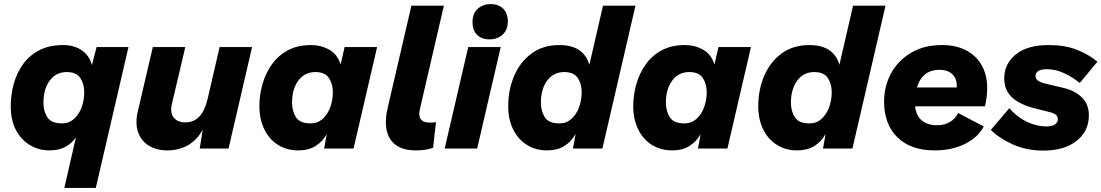

<svg xmlns="http://www.w3.org/2000/svg" viewBox="-20 -732 5427 946"><path d="M297 194 354 -55Q333 -25 301.5 -8Q270 9 223 9Q173 9 129.5 -16Q86 -41 59.5 -89.5Q33 -138 33 -209Q33 -266 48 -320Q63 -374 94.5 -417Q126 -460 174.5 -485Q223 -510 290 -510Q345 -510 382.5 -484.5Q420 -459 433 -411L456 -500H613L452 194ZM285 -124Q320 -124 344.5 -146Q369 -168 382 -203Q395 -238 395 -278Q395 -319 375.5 -348Q356 -377 309 -377Q256 -377 225 -335Q194 -293 194 -226Q194 -184 213.5 -154Q233 -124 285 -124Z M805 9Q752 9 714 -14Q676 -37 660.5 -80.5Q645 -124 659 -183L733 -500H893L827 -220Q817 -176 836 -152.5Q855 -129 892 -129Q936 -129 963 -158.5Q990 -188 1003 -245L1062 -500H1222L1106 0H964L979 -94Q952 -43 907 -17Q862 9 805 9Z M1450 9Q1392 9 1348.5 -19Q1305 -47 1281.5 -96.5Q1258 -146 1258 -209Q1258 -265 1273.5 -318.5Q1289 -372 1320 -415.5Q1351 -459 1399 -484.5Q1447 -510 1512 -510Q1562 -510 1602.5 -487Q1643 -464 1658 -414L1678 -500H1838L1722 0H1577L1590 -71Q1569 -34 1534.5 -12.5Q1500 9 1450 9ZM1510 -124Q1545 -124 1569.5 -146Q1594 -168 1607 -203Q1620 -238 1620 -278Q1620 -319 1600.5 -348Q1581 -377 1534 -377Q1481 -377 1450 -335Q1419 -293 1419 -226Q1419 -184 1438.5 -154Q1458 -124 1510 -124Z M2028 9Q1940 9 1903.5 -45.5Q1867 -100 1890 -200L2007 -704H2167L2049 -195Q2033 -128 2097 -128Q2108 -128 2115 -128.5Q2122 -129 2128 -130L2114 -4Q2098 2 2077.5 5.5Q2057 9 2028 9Z M2447 -500 2331 0H2171L2287 -500ZM2392 -538Q2353 -538 2330.5 -560.5Q2308 -583 2308 -623Q2308 -666 2334 -689Q2360 -712 2397 -712Q2436 -712 2459 -689.5Q2482 -667 2482 -627Q2482 -584 2456 -561Q2430 -538 2392 -538Z M2675 9Q2619 9 2575.5 -18.5Q2532 -46 2508 -95Q2484 -144 2484 -209Q2484 -289 2513 -357.5Q2542 -426 2598.5 -468Q2655 -510 2736 -510Q2855 -510 2884 -413L2951 -704H3111L2948 0H2803L2816 -72Q2794 -33 2759.5 -12Q2725 9 2675 9ZM2736 -124Q2771 -124 2795.5 -146Q2820 -168 2833 -203Q2846 -238 2846 -278Q2846 -319 2826.5 -348Q2807 -377 2760 -377Q2707 -377 2676 -335Q2645 -293 2645 -226Q2645 -184 2664.5 -154Q2684 -124 2736 -124Z M3292 9Q3234 9 3190.5 -19Q3147 -47 3123.5 -96.5Q3100 -146 3100 -209Q3100 -265 3115.5 -318.5Q3131 -372 3162 -415.5Q3193 -459 3241 -484.5Q3289 -510 3354 -510Q3404 -510 3444.5 -487Q3485 -464 3500 -414L3520 -500H3680L3564 0H3419L3432 -71Q3411 -34 3376.5 -12.5Q3342 9 3292 9ZM3352 -124Q3387 -124 3411.5 -146Q3436 -168 3449 -203Q3462 -238 3462 -278Q3462 -319 3442.5 -348Q3423 -377 3376 -377Q3323 -377 3292 -335Q3261 -293 3261 -226Q3261 -184 3280.5 -154Q3300 -124 3352 -124Z M3907 9Q3851 9 3807.5 -18.5Q3764 -46 3740 -95Q3716 -144 3716 -209Q3716 -289 3745 -357.5Q3774 -426 3830.5 -468Q3887 -510 3968 -510Q4087 -510 4116 -413L4183 -704H4343L4180 0H4035L4048 -72Q4026 -33 3991.5 -12Q3957 9 3907 9ZM3968 -124Q4003 -124 4027.5 -146Q4052 -168 4065 -203Q4078 -238 4078 -278Q4078 -319 4058.5 -348Q4039 -377 3992 -377Q3939 -377 3908 -335Q3877 -293 3877 -226Q3877 -184 3896.5 -154Q3916 -124 3968 -124Z M4585 9Q4467 9 4401.5 -55.5Q4336 -120 4336 -231Q4336 -307 4370 -370Q4404 -433 4468 -471.5Q4532 -510 4621 -510Q4693 -510 4743 -482.5Q4793 -455 4818.5 -407.5Q4844 -360 4844 -299Q4844 -255 4833 -208H4489Q4494 -161 4522.5 -138Q4551 -115 4596 -115Q4634 -115 4660.5 -131Q4687 -147 4701 -175L4827 -109Q4799 -55 4734.5 -23Q4670 9 4585 9ZM4610 -388Q4564 -388 4536.5 -364.5Q4509 -341 4498 -301H4694Q4694 -306 4694 -311Q4694 -346 4671.5 -367Q4649 -388 4610 -388Z M5121 10Q5036 10 4968 -21.5Q4900 -53 4862 -92L4953 -199Q4991 -155 5039.5 -132Q5088 -109 5136 -109Q5164 -109 5178 -119Q5192 -129 5192 -144Q5192 -158 5183 -166Q5174 -174 5154 -179L5079 -198Q5004 -217 4966 -252.5Q4928 -288 4928 -346Q4928 -417 4984.5 -463.5Q5041 -510 5147 -510Q5227 -510 5285.5 -487Q5344 -464 5387 -428L5300 -323Q5266 -351 5224 -371Q5182 -391 5139 -391Q5082 -391 5082 -357Q5082 -343 5095.5 -334Q5109 -325 5131 -320L5223 -298Q5278 -285 5311.5 -251Q5345 -217 5345 -164Q5345 -85 5284 -37.5Q5223 10 5121 10Z"/></svg>

Font: Prodigy Sans
Style: Bold Italic
Weight: 700
Italic angle: -13°
Designer: Wei Huang
Foundry: Wei Huang
Version: Version 1.003; ttfautohint (v1.8.3)